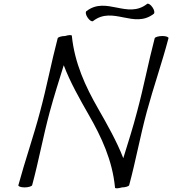

<svg xmlns="http://www.w3.org/2000/svg" viewBox="-20 -1008 937 1045"><path d="M486 -893C594 -978 709 -849 817 -933C823 -938 820 -954 810 -968C800 -983 787 -991 781 -987C673 -902 558 -1031 450 -947C444 -942 447 -926 457 -912C467 -897 480 -889 486 -893ZM683 0C719 -133 743 -267 779 -400C815 -533 862 -667 897 -800C899 -806 884 -812 864 -812C843 -812 824 -806 822 -800C787 -667 762 -533 726 -400C704 -315 677 -231 651 -147C616 -238 562 -333 514 -417C445 -537 386 -665 371 -813C371 -819 354 -818 334 -812C315 -812 296 -806 294 -800C259 -667 234 -533 198 -400C163 -267 116 -133 80 0C78 6 93 12 114 12C134 12 153 6 155 0C191 -133 215 -267 251 -400C274 -485 301 -569 327 -653C361 -562 415 -467 463 -383C532 -263 592 -135 606 13C606 19 623 18 644 12C662 12 681 6 683 0Z"/></svg>

Font: Nupuram Light Oblique
Style: Regular
Weight: 300
Designer: Santhosh Thottingal (santhosh.thottingal@gmail.com)
Foundry: SMC
Version: Version 1.000